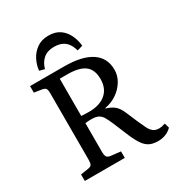

<svg xmlns="http://www.w3.org/2000/svg" viewBox="-213 -1067 1150 1227"><g transform="rotate(-30 362.5 -453.5)"><path d="M597 14Q561 14 536 2.5Q511 -9 491 -37Q471 -65 450 -114L402 -229Q388 -262 376 -282Q364 -302 346 -311.5Q328 -321 295 -321Q270 -321 250 -318V-106Q250 -80 257.5 -69Q265 -58 287 -56L357 -48V0H62V-48L120 -57Q139 -60 145 -70Q151 -80 151 -108V-596Q151 -621 144.5 -630.5Q138 -640 118 -643L62 -652V-700H313Q445 -700 513.5 -654.5Q582 -609 582 -521Q582 -478 559 -439.5Q536 -401 497 -374Q458 -347 408 -338V-335Q446 -324 469 -304.5Q492 -285 509 -244L544 -162Q559 -128 571 -103.5Q583 -79 599.5 -66Q616 -53 643 -53Q652 -53 662 -55Q672 -57 688 -62L698 -26Q657 14 597 14ZM306 -369Q386 -369 430.5 -407Q475 -445 475 -515Q475 -583 434.5 -614.5Q394 -646 306 -646H250V-371Q269 -370 282.5 -369.5Q296 -369 306 -369ZM324 -921Q375 -921 407.5 -898Q440 -875 458 -837.5Q476 -800 480 -757L440 -745Q426 -795 397 -818Q368 -841 319 -841Q270 -841 240 -815Q210 -789 199 -746L161 -756Q165 -796 184 -833.5Q203 -871 238 -896Q273 -921 324 -921Z"/></g></svg>

Font: Text Regular
Style: Regular
Weight: 400
Designer: Latin by Veronika Burian and Jose Scaglione. Greek by Irene Vlachou. Cyrillic by Vera Evstafieva.
Foundry: TypeTogether
Version: Version 3.002